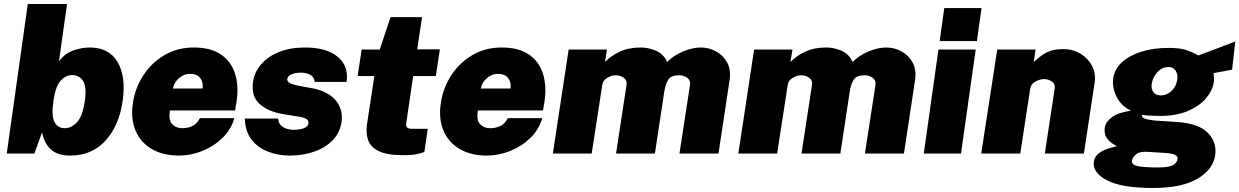

<svg xmlns="http://www.w3.org/2000/svg" viewBox="-20 -763 6158 954"><path d="M329 10Q266 10 232.5 -21Q199 -52 189 -106L151 0H13.5L118 -743H313L273 -458Q302.5 -498 344.8 -512.5Q387 -527 425.5 -527Q521 -527 563.8 -455.8Q606.5 -384.5 589.5 -262Q572 -138.5 504.2 -64.2Q436.5 10 329 10ZM302 -126Q335 -126 362.8 -155.8Q390.5 -185.5 401.5 -262Q411.5 -334 392 -362Q372.5 -390 339.5 -390Q305.5 -390 280.2 -360.5Q255 -331 245.5 -262Q234.5 -185.5 251.2 -155.8Q268 -126 302 -126Z M869.5 10Q789.5 10 733.8 -22.8Q678 -55.5 653.2 -114.5Q628.5 -173.5 640.5 -252Q651.5 -326 692 -388.5Q732.5 -451 796.8 -489Q861 -527 943 -527Q1027.5 -527 1078.2 -492Q1129 -457 1148 -396.2Q1167 -335.5 1155.5 -259L1148 -214H824.5Q816 -167.5 835 -146.8Q854 -126 885.5 -126Q912 -126 934.5 -136Q957 -146 973.5 -176H1144.5Q1128 -118.5 1084.5 -76.8Q1041 -35 984 -12.5Q927 10 869.5 10ZM839 -323H986.5Q991 -352.5 975.5 -374.2Q960 -396 923 -396Q893.5 -396 868.8 -374.2Q844 -352.5 839 -323Z M1419 10Q1365 10 1314.5 -8.5Q1264 -27 1231.2 -67.5Q1198.5 -108 1196.5 -174H1361.5Q1364.5 -149 1379.2 -137Q1394 -125 1410.8 -121.5Q1427.5 -118 1436 -118Q1468.5 -118 1489.5 -125.8Q1510.5 -133.5 1512.5 -149Q1515 -163.5 1502.2 -171.8Q1489.5 -180 1455.5 -185L1381 -197Q1308.5 -210.5 1268.2 -248Q1228 -285.5 1237 -355Q1243.5 -403 1276.2 -442Q1309 -481 1364.8 -504Q1420.5 -527 1496 -527Q1602 -527 1657.8 -481Q1713.5 -435 1702 -356H1543.5Q1541.5 -379.5 1522 -390.8Q1502.5 -402 1476 -402Q1449 -402 1429.2 -394Q1409.5 -386 1407.5 -371Q1405.5 -357.5 1422.2 -349.2Q1439 -341 1479.5 -334L1544.5 -322Q1592.5 -310 1620.5 -289.5Q1648.5 -269 1661.5 -245.2Q1674.5 -221.5 1677.2 -198.8Q1680 -176 1677.5 -160Q1670 -104.5 1633.5 -66.8Q1597 -29 1541 -9.5Q1485 10 1419 10Z M1983.5 8Q1902.5 8 1861.8 -12.2Q1821 -32.5 1809.2 -66.5Q1797.5 -100.5 1803 -142L1840 -385H1757L1777 -517H1867L1920.5 -678H2077L2053 -518H2165.5L2145.5 -385H2033L1998.5 -151Q1996 -134 2004.2 -128.5Q2012.5 -123 2025.5 -123H2105.5L2088.5 -8Q2077 -3 2053.5 2.5Q2030 8 1983.5 8Z M2399.5 10Q2319.5 10 2263.8 -22.8Q2208 -55.5 2183.2 -114.5Q2158.5 -173.5 2170.5 -252Q2181.5 -326 2222 -388.5Q2262.5 -451 2326.8 -489Q2391 -527 2473 -527Q2557.5 -527 2608.2 -492Q2659 -457 2678 -396.2Q2697 -335.5 2685.5 -259L2678 -214H2354.5Q2346 -167.5 2365 -146.8Q2384 -126 2415.5 -126Q2442 -126 2464.5 -136Q2487 -146 2503.5 -176H2674.5Q2658 -118.5 2614.5 -76.8Q2571 -35 2514 -12.5Q2457 10 2399.5 10ZM2369 -323H2516.5Q2521 -352.5 2505.5 -374.2Q2490 -396 2453 -396Q2423.5 -396 2398.8 -374.2Q2374 -352.5 2369 -323Z M2727 0 2805.5 -517H2996L2986 -455Q3016 -486 3060 -506.5Q3104 -527 3164 -527Q3201.5 -527 3239 -511.2Q3276.5 -495.5 3295 -455Q3327.5 -488 3374.2 -507.5Q3421 -527 3462 -527Q3502 -527 3537.8 -507.8Q3573.5 -488.5 3593.2 -452Q3613 -415.5 3605 -364L3550 0H3356L3408.5 -341Q3412 -363.5 3395 -376.2Q3378 -389 3356 -389Q3314 -389 3300.5 -367.5Q3287 -346 3281 -310L3234 0H3041L3093 -341Q3097 -363.5 3079.5 -376.2Q3062 -389 3040 -389Q3018.5 -389 2997.2 -376.2Q2976 -363.5 2972.5 -341L2920 0Z M3648.5 0 3727 -517H3917.5L3907.5 -455Q3937.5 -486 3981.5 -506.5Q4025.5 -527 4085.5 -527Q4123 -527 4160.5 -511.2Q4198 -495.5 4216.5 -455Q4249 -488 4295.8 -507.5Q4342.5 -527 4383.5 -527Q4423.5 -527 4459.2 -507.8Q4495 -488.5 4514.8 -452Q4534.5 -415.5 4526.5 -364L4471.5 0H4277.5L4330 -341Q4333.5 -363.5 4316.5 -376.2Q4299.5 -389 4277.5 -389Q4235.5 -389 4222 -367.5Q4208.5 -346 4202.5 -310L4155.5 0H3962.5L4014.5 -341Q4018.5 -363.5 4001 -376.2Q3983.5 -389 3961.5 -389Q3940 -389 3918.8 -376.2Q3897.5 -363.5 3894 -341L3841.5 0Z M4649 -559 4672 -723H4857L4834 -559ZM4570 0 4643 -517H4828L4755 0Z M4855.5 0 4935 -517H5125.5L5116.5 -455Q5135 -471.5 5153.8 -486Q5172.5 -500.5 5198.5 -509.8Q5224.5 -519 5265 -519Q5310 -519 5347.8 -496.8Q5385.5 -474.5 5406 -436Q5426.5 -397.5 5418.5 -349L5365.5 0H5171.5L5220.5 -323Q5224.5 -345 5207 -357.5Q5189.5 -370 5168.5 -370Q5147 -370 5124.5 -357.5Q5102 -345 5099 -323L5049.5 0Z M5709 171Q5552.5 171 5480 132.8Q5407.5 94.5 5415 41Q5418.5 18 5434.5 3.5Q5450.5 -11 5470.8 -19Q5491 -27 5507.8 -31Q5524.5 -35 5529 -36.5Q5524 -39.5 5507.8 -49.5Q5491.5 -59.5 5478.2 -79.2Q5465 -99 5469.5 -130Q5473.5 -156.5 5504 -180Q5534.5 -203.5 5599.5 -213Q5550 -237 5527.5 -283.2Q5505 -329.5 5511.5 -375Q5518 -420 5554.8 -453.8Q5591.5 -487.5 5651.2 -506.2Q5711 -525 5787 -525Q5846 -525 5878.5 -513Q5911 -501 5934.5 -487.5Q5968.5 -500.5 6020.8 -519.8Q6073 -539 6118 -557L6102 -417L6010 -399.5Q6013.5 -373 6011 -354Q6005 -313 5972.2 -274.5Q5939.5 -236 5882.2 -211.5Q5825 -187 5745 -187Q5729.5 -187 5707.8 -188Q5686 -189 5676.5 -189.5Q5665.5 -190.5 5659.2 -191.8Q5653 -193 5654 -187.5Q5656.5 -175.5 5676.8 -170.8Q5697 -166 5724 -163.5Q5741 -162 5769 -160.8Q5797 -159.5 5826 -157Q5936 -150 5981.5 -103Q6027 -56 6018 8Q6008 79 5930.2 125Q5852.5 171 5709 171ZM5747.5 -289Q5778.5 -289 5801.8 -311.8Q5825 -334.5 5829.5 -368Q5833.5 -393 5821.8 -411.5Q5810 -430 5785.5 -430Q5754.5 -430 5731 -404.8Q5707.5 -379.5 5702.5 -346Q5699 -321 5711 -305Q5723 -289 5747.5 -289ZM5735.5 69Q5790 69 5809.5 56.8Q5829 44.5 5831.5 26Q5834.5 2 5776 -2.5L5682.5 -8.5Q5642 -11 5624.5 3.8Q5607 18.5 5604.5 35.5Q5601.5 56 5633 62.5Q5664.5 69 5735.5 69Z"/></svg>

Font: Public Sans Black
Style: Italic
Weight: 900
Italic angle: -8°
Designer: The Public Sans project authors (U.S. Web Design System). Libre Franklin designed by Pablo Impallari and Rodrigo Fuenzal
Version: Version 1.007; ttfautohint (v1.8.1) -l 8 -r 50 -G 200 -x 14 